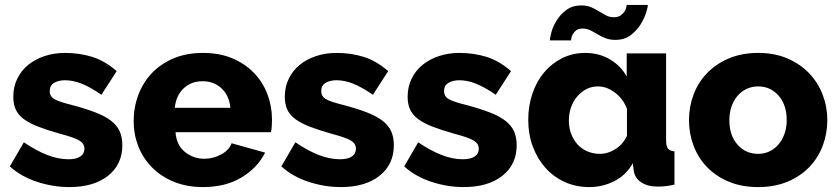

<svg xmlns="http://www.w3.org/2000/svg" viewBox="-20 -750 3405 780"><path d="M262 10Q195 10 130 -11.5Q65 -33 20 -74L77 -172Q125 -139 170.5 -121Q216 -103 258 -103Q289 -103 306 -114Q323 -125 323 -146Q323 -167 301.5 -179.5Q280 -192 226 -206Q173 -221 136.5 -235Q100 -249 77 -266Q54 -283 44 -305Q34 -327 34 -357Q34 -397 50 -430Q66 -463 94 -486Q122 -509 160.5 -522Q199 -535 244 -535Q303 -535 354.5 -519Q406 -503 454 -461L392 -365Q347 -396 312 -410Q277 -424 244 -424Q218 -424 200 -413.5Q182 -403 182 -380Q182 -358 201.5 -347Q221 -336 274 -323Q330 -308 368.5 -293Q407 -278 431 -259.5Q455 -241 466 -217Q477 -193 477 -160Q477 -82 419 -36Q361 10 262 10Z M805 10Q739 10 686.5 -11.5Q634 -33 597.5 -70Q561 -107 542 -155.5Q523 -204 523 -257Q523 -314 542 -364.5Q561 -415 597 -453Q633 -491 685.5 -513Q738 -535 805 -535Q872 -535 924 -513Q976 -491 1012 -453.5Q1048 -416 1066.5 -367Q1085 -318 1085 -264Q1085 -250 1084 -236.5Q1083 -223 1081 -213H693Q697 -160 731.5 -132.5Q766 -105 810 -105Q845 -105 877.5 -122Q910 -139 921 -168L1057 -130Q1026 -68 961 -29Q896 10 805 10ZM916 -312Q911 -362 880 -391Q849 -420 803 -420Q756 -420 725.5 -390.5Q695 -361 690 -312Z M1365 10Q1298 10 1233 -11.5Q1168 -33 1123 -74L1180 -172Q1228 -139 1273.5 -121Q1319 -103 1361 -103Q1392 -103 1409 -114Q1426 -125 1426 -146Q1426 -167 1404.5 -179.5Q1383 -192 1329 -206Q1276 -221 1239.5 -235Q1203 -249 1180 -266Q1157 -283 1147 -305Q1137 -327 1137 -357Q1137 -397 1153 -430Q1169 -463 1197 -486Q1225 -509 1263.5 -522Q1302 -535 1347 -535Q1406 -535 1457.5 -519Q1509 -503 1557 -461L1495 -365Q1450 -396 1415 -410Q1380 -424 1347 -424Q1321 -424 1303 -413.5Q1285 -403 1285 -380Q1285 -358 1304.5 -347Q1324 -336 1377 -323Q1433 -308 1471.5 -293Q1510 -278 1534 -259.5Q1558 -241 1569 -217Q1580 -193 1580 -160Q1580 -82 1522 -36Q1464 10 1365 10Z M1864 10Q1797 10 1732 -11.5Q1667 -33 1622 -74L1679 -172Q1727 -139 1772.5 -121Q1818 -103 1860 -103Q1891 -103 1908 -114Q1925 -125 1925 -146Q1925 -167 1903.5 -179.5Q1882 -192 1828 -206Q1775 -221 1738.5 -235Q1702 -249 1679 -266Q1656 -283 1646 -305Q1636 -327 1636 -357Q1636 -397 1652 -430Q1668 -463 1696 -486Q1724 -509 1762.5 -522Q1801 -535 1846 -535Q1905 -535 1956.5 -519Q2008 -503 2056 -461L1994 -365Q1949 -396 1914 -410Q1879 -424 1846 -424Q1820 -424 1802 -413.5Q1784 -403 1784 -380Q1784 -358 1803.5 -347Q1823 -336 1876 -323Q1932 -308 1970.5 -293Q2009 -278 2033 -259.5Q2057 -241 2068 -217Q2079 -193 2079 -160Q2079 -82 2021 -36Q1963 10 1864 10Z M2374 10Q2320 10 2274.5 -10.5Q2229 -31 2196 -68Q2163 -105 2144.5 -154.5Q2126 -204 2126 -263Q2126 -320 2143 -370Q2160 -420 2191 -456.5Q2222 -493 2264.5 -514Q2307 -535 2358 -535Q2413 -535 2457.5 -509Q2502 -483 2526 -439V-533H2686V-180Q2686 -156 2693.5 -146.5Q2701 -137 2720 -135V0Q2698 5 2682 6.5Q2666 8 2652 8Q2610 8 2584 -10Q2558 -27 2554 -60L2551 -87Q2523 -38 2475.5 -14Q2428 10 2374 10ZM2417 -125Q2450 -125 2480.5 -144.5Q2511 -164 2527 -198V-308Q2512 -348 2478.5 -373.5Q2445 -399 2409 -399Q2383 -399 2361.5 -387.5Q2340 -376 2324 -357Q2308 -338 2299.5 -313Q2291 -288 2291 -260Q2291 -231 2300.5 -206Q2310 -181 2326.5 -163Q2343 -145 2366.5 -135Q2390 -125 2417 -125ZM2480 -588Q2457 -588 2439.5 -595Q2422 -602 2407 -611Q2392 -620 2378 -627Q2364 -634 2347 -634Q2330 -634 2321 -627Q2312 -620 2307 -611Q2302 -602 2301 -594.5Q2300 -587 2300 -586H2214Q2214 -597 2220.5 -620.5Q2227 -644 2242 -668Q2257 -692 2281.5 -710Q2306 -728 2341 -728Q2365 -728 2382 -720.5Q2399 -713 2413.5 -704Q2428 -695 2442 -687.5Q2456 -680 2474 -680Q2491 -680 2501.5 -687.5Q2512 -695 2517.5 -704Q2523 -713 2524.5 -721Q2526 -729 2526 -730H2612Q2612 -722 2605 -699Q2598 -676 2582.5 -651Q2567 -626 2542 -607Q2517 -588 2480 -588Z M3060 10Q2993 10 2940.5 -12Q2888 -34 2852 -71.5Q2816 -109 2797.5 -158.5Q2779 -208 2779 -262Q2779 -316 2797.5 -365.5Q2816 -415 2852 -452.5Q2888 -490 2940.5 -512.5Q2993 -535 3060 -535Q3127 -535 3179 -512.5Q3231 -490 3267 -452.5Q3303 -415 3322 -365.5Q3341 -316 3341 -262Q3341 -208 3322.5 -158.5Q3304 -109 3268 -71.5Q3232 -34 3179.5 -12Q3127 10 3060 10ZM2943 -262Q2943 -200 2976 -162.5Q3009 -125 3060 -125Q3085 -125 3106 -135Q3127 -145 3142.5 -163Q3158 -181 3167 -206.5Q3176 -232 3176 -262Q3176 -324 3143 -361.5Q3110 -399 3060 -399Q3035 -399 3013.5 -389Q2992 -379 2976.5 -361Q2961 -343 2952 -317.5Q2943 -292 2943 -262Z"/></svg>

Font: Oxford Sans
Style: Regular
Weight: 800
Designer: Matt McInerney, Pablo Impallari, Rodrigo Fuenzalida
Foundry: Matt McInerney, Pablo Impallari, Rodrigo Fuenzalida
Version: Version 3.000g; ttfautohint (v1.5) -l 8 -r 28 -G 28 -x 14 -D